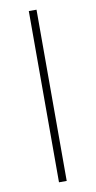

<svg xmlns="http://www.w3.org/2000/svg" viewBox="-83 -747 390 784"><g transform="rotate(-10 112.0 -355.0)"><path d="M96 0V-710H128V0Z"/></g></svg>

Font: Geist Thin
Style: Regular
Weight: 400
Designer: Basement.studio, Andrés Briganti, Mateo Zaragoza
Foundry: Basement.studio, Vercel, Andrés Briganti, Guido Ferreyra, Mateo Zaragoza
Version: Version 1.401